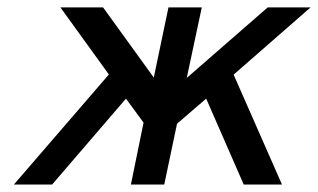

<svg xmlns="http://www.w3.org/2000/svg" viewBox="-20 -492 848 512"><path d="M17.1 0 270 -293V-293.9L141.1 -472.2H254.9L390.1 -285.2L429.2 -472.2H518.1L478 -284.2L693.8 -472.2H808.1L603 -293L731.9 0H629.9L529.8 -229L452.1 -162.1L418 0H329.1L362.8 -165L315.9 -229L119.1 0Z"/></svg>

Font: CMU Bright
Style: SemiBoldOblique
Weight: 600
Italic angle: -12°
Version: Version 0.7.0